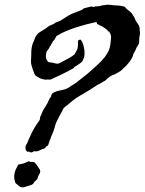

<svg xmlns="http://www.w3.org/2000/svg" viewBox="-20 -766 613 813"><path d="M391.6 -664.1 388.7 -672.9Q346.7 -664.1 309.1 -652.3Q271.5 -640.6 237.3 -624Q232.9 -619.6 225.6 -617.2Q218.8 -614.7 216.8 -609.4Q212.9 -603 210.9 -598.6Q209 -593.8 204.1 -591.8Q201.2 -584 199.7 -582.5Q197.8 -580.6 197.3 -579.1Q194.3 -572.3 192.4 -570.3Q189.9 -567.9 189.5 -565.4Q186.5 -558.6 183.1 -555.2Q180.7 -552.7 177.7 -547.9Q175.8 -543 174.8 -534.7Q173.8 -526.4 174.8 -521.5Q177.2 -509.3 185.5 -502.9L199.2 -501Q206.5 -500 212.9 -498Q222.7 -495.1 228 -497.1Q233.4 -499 236.3 -501Q243.7 -504.9 251.7 -509Q259.8 -513.2 268.1 -517.6Q284.2 -525.9 295.9 -536.1Q297.9 -540 300 -543.9Q302.2 -547.9 304.2 -551.3Q309.1 -559.1 309.6 -569.3Q310.1 -572.8 310.3 -575.9Q310.5 -579.1 310.1 -582.5Q309.6 -589.4 311.5 -595.7Q320.8 -599.6 321.3 -597.7Q322.3 -595.7 324.2 -594.7Q331.1 -584 335 -567.4Q338.9 -550.8 337.9 -536.1Q337.9 -529.3 334.5 -520Q331.1 -510.7 328.1 -505.9Q325.7 -502.4 321.8 -500Q315.9 -496.1 313.5 -494.1Q301.3 -485.4 297.4 -483.9Q293.9 -482.4 292 -477.5Q267.6 -463.9 242.7 -451.7Q217.8 -439.5 193.4 -428.7Q185.5 -429.7 181.6 -429.2Q177.7 -428.7 170.9 -428.7Q152.3 -431.2 135.7 -442.4Q128.9 -445.3 125 -455.6Q121.1 -465.8 118.2 -473.6L113.8 -488.3Q111.3 -495.6 111.3 -503.9Q111.3 -507.8 111.3 -512.2Q111.3 -516.6 111.8 -521.5Q112.3 -526.4 112.3 -530.8Q112.3 -535.2 112.3 -539.1Q112.3 -564.9 119.1 -583Q121.6 -587.9 122.8 -591.1Q124 -594.2 124.5 -595.2L126 -599.6Q133.3 -622.1 151.9 -632.1Q170.4 -642.1 189.5 -657.2L204.1 -663.1Q210.9 -665.5 213.9 -669.9Q216.3 -670.9 219 -671.9Q221.7 -672.9 224.1 -673.8Q226.6 -674.8 229.2 -675.8Q231.9 -676.8 234.4 -677.7Q240.2 -681.2 245.8 -684.8Q251.5 -688.5 256.8 -691.9Q262.2 -695.8 268.3 -699.2Q274.4 -702.6 281.2 -706.1Q286.6 -708.5 292.7 -710.9Q298.8 -713.4 305.2 -715.8Q312 -718.3 317.9 -720.7Q323.7 -723.1 329.1 -725.6Q332.5 -730.5 339.4 -731.9Q342.8 -732.9 346.2 -733.6Q349.6 -734.4 353.5 -735.4Q360.4 -737.3 365.2 -738.3Q370.1 -739.3 375 -736.3Q383.3 -739.3 391.1 -739.3Q400.4 -739.3 406.2 -741.2Q413.1 -744.1 416 -743.7Q418 -743.2 421.9 -744.1Q422.9 -744.1 426.8 -745.1Q430.7 -746.1 432.6 -746.1Q437.5 -746.1 441.9 -745.8Q446.3 -745.6 449.7 -745.1Q453.6 -744.6 458 -744.1Q462.4 -743.7 467.8 -743.2Q484.9 -743.2 497.1 -740.2L503.4 -738.8Q507.3 -738.3 508.8 -736.3Q511.7 -733.4 513.7 -731Q515.6 -728.5 519.5 -725.6Q522.5 -723.1 525.1 -721.2Q527.8 -719.2 529.8 -717.3Q534.2 -713.9 539.1 -708L544.4 -698.7Q546.4 -695.8 547.9 -694.3Q550.3 -690.4 552.7 -682.6Q558.1 -672.4 565.9 -661.6Q573.2 -650.9 571.3 -636.7Q574.2 -627.4 571.8 -617.2Q569.3 -606.4 569.3 -595.7Q570.3 -582 565.4 -576.2Q561.5 -570.8 557.6 -563.5Q555.7 -558.1 554 -554.2Q552.2 -550.3 550.8 -547.9L544.9 -538.1Q543 -528.3 539.1 -521Q535.2 -513.7 530.3 -506.8Q514.6 -485.8 503.9 -478.5Q498 -470.7 490.2 -465.3Q482.4 -460 472.7 -455.1Q470.2 -453.6 467.5 -452.1Q464.8 -450.7 461.4 -449.7Q458 -448.7 455.1 -447.3Q452.1 -445.8 449.2 -444.3Q436.5 -435.5 426.8 -425.8Q423.8 -423.8 420.9 -422.1Q418 -420.4 414.6 -418.5Q411.1 -416.5 408.2 -414.8Q405.3 -413.1 402.3 -411.1Q395 -408.7 389.2 -404.3Q382.8 -399.9 377 -396.5L362.8 -387.2Q357.4 -383.8 347.7 -377.9Q340.3 -373.5 333 -369.1Q325.7 -364.7 317.9 -360.4Q303.2 -352.1 289.1 -340.8Q280.3 -334.5 272 -326.7Q264.6 -319.8 254.9 -313.5Q246.6 -304.7 246.1 -302.7Q245.6 -301.8 245.1 -300.3Q244.6 -298.8 244.1 -296.9Q229 -270.5 220.7 -252.9Q216.3 -244.6 212.9 -231.9Q211.4 -226.6 209.7 -220.9Q208 -215.3 206.1 -210L202.1 -200.2Q201.2 -197.8 200 -195.1Q198.7 -192.4 197.3 -189.5Q193.8 -177.7 190.4 -170.9Q189.5 -168 188.2 -164.3Q187 -160.6 185.5 -155.8Q182.6 -146.5 175.8 -146.5Q175.3 -143.1 171.9 -140.6Q168 -137.7 167 -136.7Q156.2 -134.3 147 -128.9Q136.7 -123 124 -126Q118.2 -121.1 111.3 -120.1Q105 -122.6 103.5 -123.5Q101.1 -125 96.7 -123Q87.9 -128.4 87.9 -139.2Q87.9 -150.9 93.8 -157.2Q105.5 -185.5 115.7 -206.1Q126 -226.6 139.6 -246.1Q140.6 -247.6 141.6 -249Q142.6 -250.5 143.6 -251.5Q144.5 -252.4 145.5 -253.9Q146.5 -255.4 147.5 -256.8Q149.4 -261.2 149.4 -267.1Q149.4 -272.5 153.3 -276.4Q160.2 -297.4 170.9 -312.5Q180.7 -326.2 189.5 -347.7Q191.4 -349.6 192.9 -352.5Q194.3 -355.5 196.3 -357.4Q197.3 -364.3 198.7 -365.7Q200.2 -367.2 200.2 -369.1Q214.4 -379.9 233.4 -382.8Q252.4 -385.7 268.6 -393.6Q284.2 -404.8 293.5 -409.7Q302.2 -414.6 311.5 -422.9L348.6 -452.1Q357.9 -460.4 367.7 -469Q377.4 -477.5 387.2 -486.3Q407.2 -503.9 423.8 -524.4Q427.7 -529.3 431.6 -536.1Q435.5 -543 439.5 -549.8Q444.3 -560.1 447.3 -577.1Q449.2 -590.8 450.2 -605Q451.2 -619.1 443.4 -629.9Q436.5 -634.8 433.6 -638.7Q431.6 -641.6 428.7 -643.6Q423.3 -647 420.2 -649.2Q417 -651.4 416 -651.9Q412.6 -654.3 412.1 -654.3Q410.6 -655.8 407.2 -656.7Q403.3 -657.7 401.4 -659.2Q398.4 -662.1 391.6 -664.1ZM98.6 -82Q100.6 -84 104 -82.5Q107.4 -81.1 109.4 -80.1Q120.1 -82 127.9 -77.1Q134.8 -68.4 136.2 -66.4Q137.7 -64.5 140.6 -59.6Q145.5 -53.7 148.9 -46.9Q152.3 -40 147.5 -30.3Q141.1 -20.5 140.6 -16.1Q139.6 -11.2 137.7 -7.8Q134.3 -2.4 126 2.9Q122.1 13.7 112.3 17.1Q102.5 20.5 88.9 24.4Q87.4 24.9 85.9 25.4Q84.5 25.9 83 26.4Q79.1 27.3 78.1 27.3Q67.4 27.8 60.1 21.5Q56.6 18.1 53 15.1Q49.3 12.2 45.9 9.8Q38.1 -8.3 41 -29.3Q43 -41 47.9 -50.8Q52.7 -60.5 57.6 -69.3Q80.6 -72.3 98.6 -82Z"/></svg>

Font: Freehand
Style: Regular
Weight: 400
Designer: Danh Hong
Version: Version 8.001; ttfautohint (v1.8.3)